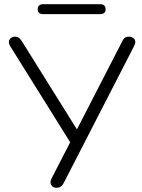

<svg xmlns="http://www.w3.org/2000/svg" viewBox="-20 -885 676 911"><path d="M185 -818Q159 -818 159 -841Q159 -865 185 -865H455Q481 -865 481 -841Q481 -818 455 -818ZM248 6Q232 6 223.5 -6.5Q215 -19 225 -39L313 -210L29 -665Q17 -684 25.5 -697.5Q34 -711 51 -711Q62 -711 69.5 -705.5Q77 -700 84 -689L345 -271L560 -689Q565 -700 572 -705.5Q579 -711 592 -711Q609 -711 618 -699Q627 -687 616 -666L282 -16Q271 6 248 6Z"/></svg>

Font: Chiron GoRound TC L
Style: Regular
Weight: 300
Designer: Ryoko NISHIZUKA 西塚涼子 (kana, bopomofo & ideographs); Paul D. Hunt (Latin, Greek & Cyrillic); Sandoll Communications 산돌커뮤니
Foundry: Adobe
Version: Version 1.000;hotconv 1.1.1;makeotfexe 2.6.0